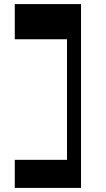

<svg xmlns="http://www.w3.org/2000/svg" viewBox="-20 -792 518 940"><path d="M376.7 128H308V-772H376.7ZM347.2 128H52.3V-9.5H347.2ZM347.2 -599.8H52.3V-772H347.2Z"/></svg>

Font: Savate ExtraLight
Style: Regular
Weight: 200
Designer: Max Esnée
Foundry: Plomb Type
Version: Version 2.000